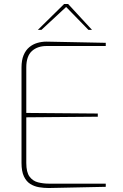

<svg xmlns="http://www.w3.org/2000/svg" viewBox="-20 -941 619 964"><path d="M225 3Q200 3 176 -1Q152 -5 132 -17.5Q112 -30 100 -55.5Q88 -81 88 -123V-602Q88 -639 98.5 -664Q109 -689 127 -704Q145 -719 167.5 -725.5Q190 -732 214 -732Q264 -731 313.5 -730Q363 -729 412.5 -728Q462 -727 511 -726V-710H214Q168 -710 140 -684.5Q112 -659 112 -602V-374L471 -371V-355L112 -352V-123Q112 -76 128.5 -54Q145 -32 171 -25.5Q197 -19 224 -19H511V-3Q464 -2 416 -1Q368 0 320.5 1Q273 2 225 3ZM170 -791 302 -921H322L442 -791H424L312 -906L188 -791Z"/></svg>

Font: Exo Thin Thin
Style: Regular
Weight: 250
Version: Version 2.000